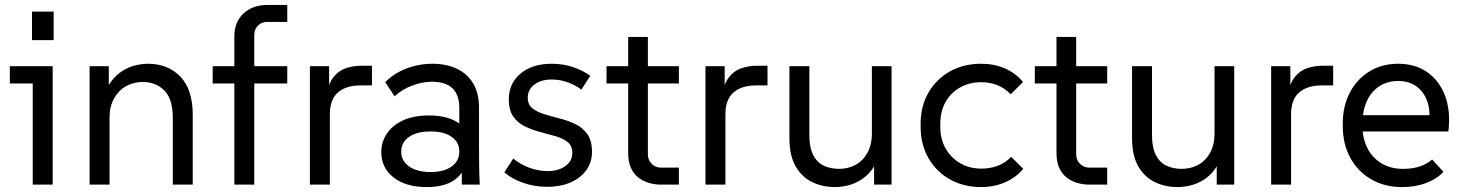

<svg xmlns="http://www.w3.org/2000/svg" viewBox="-20 -750 5945 780"><path d="M113 0V-447L149 -411H20V-481H194V0ZM110 -587V-703H198V-587Z M344 0V-481H422V-351H400Q411 -392 431.5 -419Q452 -446 477.5 -462Q503 -478 530 -484.5Q557 -491 581 -491Q662 -491 712.5 -439Q763 -387 763 -283V0H682V-271Q682 -348 647.5 -382.5Q613 -417 560 -417Q523 -417 492.5 -400Q462 -383 443.5 -350.5Q425 -318 425 -270V0Z M932 0V-602Q932 -661 969.5 -695.5Q1007 -730 1067 -730H1147V-661H1066Q1043 -661 1028 -646Q1013 -631 1013 -608V0ZM844 -411V-481H1147V-411Z M1239 0V-481H1317V-358L1306 -359Q1313 -408 1333.5 -435Q1354 -462 1384 -472.5Q1414 -483 1450 -483H1491V-403H1444Q1386 -403 1353 -374.5Q1320 -346 1320 -285V0Z M1856 0V-182L1846 -209V-311Q1846 -365 1818 -391.5Q1790 -418 1734 -418Q1697 -418 1656 -403Q1615 -388 1583 -359L1545 -416Q1580 -452 1631 -471.5Q1682 -491 1737 -491Q1793 -491 1835.5 -471Q1878 -451 1902 -411.5Q1926 -372 1926 -312V-158Q1926 -118 1926.5 -79Q1927 -40 1929 0ZM1714 10Q1629 10 1579 -29Q1529 -68 1529 -132Q1529 -173 1551.5 -207Q1574 -241 1617.5 -261Q1661 -281 1723 -281Q1806 -281 1852 -243.5Q1898 -206 1898 -144H1882Q1882 -70 1840 -30Q1798 10 1714 10ZM1729 -51Q1783 -51 1814.5 -73.5Q1846 -96 1846 -134Q1846 -172 1815 -194Q1784 -216 1729 -216Q1674 -216 1642 -194Q1610 -172 1610 -134Q1610 -96 1642.5 -73.5Q1675 -51 1729 -51Z M2204 9Q2151 9 2104.5 -7.5Q2058 -24 2029 -50L2065 -106Q2092 -83 2129.5 -69Q2167 -55 2204 -55Q2249 -55 2277 -75.5Q2305 -96 2305 -129Q2305 -158 2286 -173Q2267 -188 2237.5 -196.5Q2208 -205 2175.5 -213.5Q2143 -222 2113.5 -236Q2084 -250 2065.5 -276Q2047 -302 2047 -347Q2047 -411 2094.5 -451Q2142 -491 2222 -491Q2267 -491 2307.5 -477.5Q2348 -464 2378 -442L2342 -386Q2316 -405 2285.5 -416Q2255 -427 2221 -427Q2178 -427 2151 -406.5Q2124 -386 2124 -353Q2124 -325 2143 -310Q2162 -295 2191.5 -286Q2221 -277 2254.5 -268.5Q2288 -260 2318 -245.5Q2348 -231 2366.5 -204.5Q2385 -178 2385 -133Q2385 -91 2362 -59Q2339 -27 2298 -9Q2257 9 2204 9Z M2664 0Q2640 0 2616 -7Q2592 -14 2573 -29Q2554 -44 2543 -68.5Q2532 -93 2532 -128V-600H2612V-123Q2612 -100 2627.5 -84.5Q2643 -69 2665 -69H2738V0ZM2444 -411V-481H2738V-411Z M2846 0V-481H2924V-358L2913 -359Q2920 -408 2940.5 -435Q2961 -462 2991 -472.5Q3021 -483 3057 -483H3098V-403H3051Q2993 -403 2960 -374.5Q2927 -346 2927 -285V0Z M3373 10Q3320 10 3278 -11Q3236 -32 3211.5 -75.5Q3187 -119 3187 -188V-481H3268V-202Q3268 -151 3283.5 -120.5Q3299 -90 3326.5 -77Q3354 -64 3389 -64Q3425 -64 3455 -80Q3485 -96 3503.5 -128.5Q3522 -161 3522 -209V-481H3602V0H3531V-130H3554Q3543 -89 3523 -62Q3503 -35 3477 -19Q3451 -3 3424 3.5Q3397 10 3373 10Z M3966 10Q3895 10 3839.5 -21Q3784 -52 3752 -107.5Q3720 -163 3720 -235V-247Q3720 -319 3752 -374Q3784 -429 3839.5 -460Q3895 -491 3966 -491Q4019 -491 4062.5 -472Q4106 -453 4136 -417L4086 -367Q4063 -391 4033 -403.5Q4003 -416 3966 -416Q3919 -416 3881 -395Q3843 -374 3821.5 -336Q3800 -298 3800 -247V-235Q3800 -184 3822 -146Q3844 -108 3881.5 -86.5Q3919 -65 3967 -65Q4003 -65 4033.5 -76.5Q4064 -88 4088 -113L4137 -64Q4108 -29 4063.5 -9.5Q4019 10 3966 10Z M4404 0Q4380 0 4356 -7Q4332 -14 4313 -29Q4294 -44 4283 -68.5Q4272 -93 4272 -128V-600H4352V-123Q4352 -100 4367.5 -84.5Q4383 -69 4405 -69H4478V0ZM4184 -411V-481H4478V-411Z M4765 10Q4712 10 4670 -11Q4628 -32 4603.5 -75.5Q4579 -119 4579 -188V-481H4660V-202Q4660 -151 4675.5 -120.5Q4691 -90 4718.5 -77Q4746 -64 4781 -64Q4817 -64 4847 -80Q4877 -96 4895.5 -128.5Q4914 -161 4914 -209V-481H4994V0H4923V-130H4946Q4935 -89 4915 -62Q4895 -35 4869 -19Q4843 -3 4816 3.5Q4789 10 4765 10Z M5144 0V-481H5222V-358L5211 -359Q5218 -408 5238.5 -435Q5259 -462 5289 -472.5Q5319 -483 5355 -483H5396V-403H5349Q5291 -403 5258 -374.5Q5225 -346 5225 -285V0Z M5676 10Q5605 10 5550.5 -21.5Q5496 -53 5465.5 -109Q5435 -165 5435 -238V-248Q5435 -318 5463 -372.5Q5491 -427 5542 -459Q5593 -491 5660 -491Q5729 -491 5778 -457Q5827 -423 5850.5 -361Q5874 -299 5864 -216H5493V-282H5821L5785 -247Q5792 -302 5777.5 -340.5Q5763 -379 5733 -400Q5703 -421 5661 -421Q5615 -421 5582.5 -399Q5550 -377 5532.5 -338.5Q5515 -300 5515 -248V-238Q5515 -188 5535 -148.5Q5555 -109 5592 -86.5Q5629 -64 5680 -64Q5718 -64 5747 -73.5Q5776 -83 5798 -102L5844 -52Q5816 -22 5772.5 -6Q5729 10 5676 10Z"/></svg>

Font: SUSE
Style: Regular
Weight: 400
Designer: Rene Bieder
Foundry: SUSE
Version: Version 1.000